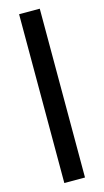

<svg xmlns="http://www.w3.org/2000/svg" viewBox="-129 -882 500 924"><g transform="rotate(-15 121.0 -420.5)"><path d="M70 0V-841H173V0Z"/></g></svg>

Font: Matangi SemiBold
Style: Regular
Weight: 600
Designer: Prashant Pant
Foundry: The Graphic Ant
Version: Version 3.002